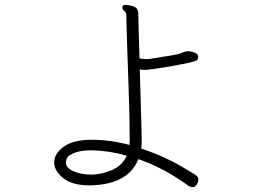

<svg xmlns="http://www.w3.org/2000/svg" viewBox="-20 -748 1040 783"><path d="M544 -99Q629 -70 708 -18Q736 0 745.5 7.5Q755 15 766.5 15Q778 15 786 -2Q789 -8 789 -17Q789 -26 779.5 -33Q770 -40 739 -58Q652 -111 556 -142Q558 -152 558 -175Q558 -198 550 -465Q558 -463 573 -463Q588 -463 667 -476Q699 -482 723 -486.5Q747 -491 754.5 -493Q762 -495 775 -498.5Q788 -502 788 -515V-519Q787 -528 773.5 -533.5Q760 -539 747.5 -539Q735 -539 720 -532Q709 -526 654 -518Q633 -514 615 -511.5Q597 -509 591 -508Q585 -507 582 -507H573Q567 -507 549 -510Q547 -576 545.5 -625Q544 -674 544 -689Q544 -704 538.5 -712Q533 -720 518 -724Q503 -728 491 -728Q479 -728 479 -717Q479 -709 487 -703.5Q495 -698 495 -686Q495 -674 496 -642.5Q497 -611 498.5 -563Q500 -515 504.5 -388Q509 -261 509 -178L508 -157Q430 -178 354 -178Q278 -178 239.5 -149.5Q201 -121 201 -86Q201 -51 238 -21.5Q275 8 345 8H349Q504 4 544 -99ZM497 -113Q479 -73 437.5 -55Q396 -37 356 -36H352Q311 -36 280 -49.5Q249 -63 249 -84.5Q249 -106 266 -116Q297 -135 351 -135H357Q429 -133 497 -113Z"/></svg>

Font: LXGW WenKai Mono TC Light
Style: Regular
Weight: 300
Designer: LXGW / Fontworks Inc.
Foundry: LXGW / Fontworks Inc.
Version: Version 1.330